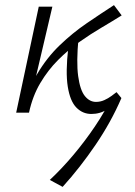

<svg xmlns="http://www.w3.org/2000/svg" viewBox="-20 -439 527 748"><path d="M71 0Q87 -86 124.5 -150Q162 -214 212.5 -262.5Q263 -311 318 -348.5Q373 -386 424 -419L454 -379Q419 -357 376.5 -332Q334 -307 290 -276Q246 -245 206.5 -205.5Q167 -166 137 -115.5Q107 -65 93 0ZM224 289 174 262Q222 217 266.5 164Q311 111 349.5 54Q388 -3 416 -61L453 -57Q413 36 352.5 125Q292 214 224 289ZM43 0 131 -413H184L87 0ZM336 5Q302 5 277.5 -20Q253 -45 244 -101.5Q235 -158 246 -253L286 -292Q277 -197 284.5 -142.5Q292 -88 310.5 -65Q329 -42 354 -42Q371 -42 386.5 -49Q402 -56 414 -65Q426 -74 434 -80L453 -57Q426 -31 398 -13Q370 5 336 5Z"/></svg>

Font: Ysabeau Office Light
Style: Italic
Weight: 300
Italic angle: -12°
Designer: Christian Thalmann (Catharsis Fonts)
Version: Version 2.001;gftools[0.9.30]; featfreeze: tnum,lnum,ss02